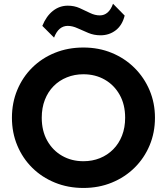

<svg xmlns="http://www.w3.org/2000/svg" viewBox="-20 -962 868 998"><path d="M413.5 15Q333.5 15 265.5 -12.8Q197.5 -40.5 147.5 -90Q97.5 -139.5 69.8 -206Q42 -272.5 42 -350Q42 -428 69.8 -494.5Q97.5 -561 147.5 -610.5Q197.5 -660 265.5 -687.5Q333.5 -715 413.5 -715Q493.5 -715 561.2 -687Q629 -659 679.2 -609Q729.5 -559 757.5 -492.8Q785.5 -426.5 785.5 -350Q785.5 -272.5 757.5 -206Q729.5 -139.5 679.2 -90Q629 -40.5 561.2 -12.8Q493.5 15 413.5 15ZM413.5 -124Q460 -124 499.5 -140Q539 -156 568.5 -185.8Q598 -215.5 614.2 -257Q630.5 -298.5 630.5 -350Q630.5 -418.5 602 -469.2Q573.5 -520 524.5 -548Q475.5 -576 413.5 -576Q367.5 -576 327.8 -560Q288 -544 258.8 -514.5Q229.5 -485 213.2 -443.2Q197 -401.5 197 -350Q197 -281.5 225.5 -230.8Q254 -180 303 -152Q352 -124 413.5 -124ZM261 -766.5 200 -827.5Q220.5 -878 254.8 -905.2Q289 -932.5 332.5 -932.5Q366 -932.5 394.2 -919.8Q422.5 -907 448 -894.5Q473.5 -882 499 -882Q522 -882 539.2 -897Q556.5 -912 567.5 -942.5L628 -881Q615.5 -830.5 581.5 -804.5Q547.5 -778.5 502.5 -778.5Q468.5 -778.5 439.2 -790.8Q410 -803 383.2 -815.2Q356.5 -827.5 332 -827.5Q309 -827.5 291 -812.8Q273 -798 261 -766.5Z"/></svg>

Font: Geologica Roman SemiBold
Style: Regular
Weight: 600
Designer: Sindre Bremnes, Frode Helland
Foundry: Monokrom Skriftforlag AS
Version: Version 1.010;gftools[0.9.28]